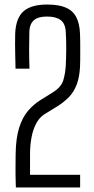

<svg xmlns="http://www.w3.org/2000/svg" viewBox="-20 -827 413 847"><path d="M50 0Q49.5 -19 49.2 -28.2Q49 -37.5 48.8 -44Q48.5 -50.5 48.5 -60.8Q48.5 -71 48.5 -90.8Q48.5 -110.5 49 -147.5Q50 -217.5 64.5 -263.5Q79 -309.5 104 -338.5Q129 -367.5 160 -386.5L213 -419.5Q250.5 -443 259.2 -472.8Q268 -502.5 270 -535.5Q272 -571.5 272.2 -611Q272.5 -650.5 270 -688Q268 -723.5 247.2 -738.8Q226.5 -754 187 -754Q147 -754 128.8 -737Q110.5 -720 109.5 -689Q108.5 -655.5 108.5 -611Q108.5 -566.5 110 -524H48.5Q48 -558 47.2 -583Q46.5 -608 46.5 -630.5Q46.5 -653 47 -679Q50 -747.5 83.8 -777.2Q117.5 -807 188 -807Q237.5 -807 268.8 -794.2Q300 -781.5 315.5 -753.2Q331 -725 333 -678.5Q333.5 -666.5 333.8 -646Q334 -625.5 334 -603Q334 -580.5 333.8 -561Q333.5 -541.5 333 -531.5Q330.5 -487 318.8 -455Q307 -423 285.2 -400Q263.5 -377 231.5 -357L177.5 -324Q154 -309.5 139.8 -282.5Q125.5 -255.5 119 -220.8Q112.5 -186 112.5 -147.5V-56H333.5V0Z"/></svg>

Font: Big Shoulders Text Thin Light
Style: Regular
Weight: 300
Version: Version 2.002